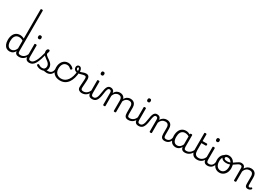

<svg xmlns="http://www.w3.org/2000/svg" viewBox="140 -3319 7593 5238"><g transform="rotate(30 3937.0 -700.5)"><path d="M261 17Q205 17 161 -11.5Q117 -40 92 -96.5Q67 -153 67 -236Q67 -287 77 -330.5Q87 -374 106 -409Q125 -444 152.5 -468.5Q180 -493 216.5 -506Q253 -519 297 -519Q328 -519 361.5 -509.5Q395 -500 426 -482V-1398Q426 -1409 435 -1414.5Q444 -1420 462 -1420Q479 -1420 487 -1414.5Q495 -1409 495 -1398V-132Q495 -82 511 -63.5Q527 -45 573 -45Q583 -45 588 -35.5Q593 -26 592 -14Q591 -2 583.5 7.5Q576 17 560 17Q530 17 507 11Q484 5 468 -8Q452 -21 442.5 -40Q433 -59 430 -85V-90Q407 -46 378 -23Q349 0 319 8.5Q289 17 261 17ZM273 -48Q303 -48 331 -60Q359 -72 383.5 -99.5Q408 -127 426 -173V-416Q393 -438 362 -446.5Q331 -455 299 -455Q270 -455 245 -446Q220 -437 200.5 -420Q181 -403 167.5 -377Q154 -351 147 -317Q140 -283 140 -240Q140 -182 154.5 -138.5Q169 -95 198.5 -71.5Q228 -48 273 -48Z M559 17Q547 17 541 7.5Q535 -2 536 -14Q537 -26 546 -35.5Q555 -45 572 -45Q607 -45 636 -56Q665 -67 689 -87Q713 -107 730.5 -133.5Q748 -160 759 -189Q764 -202 774 -201Q784 -200 791.5 -191Q799 -182 796 -172Q783 -131 761 -96.5Q739 -62 709.5 -36.5Q680 -11 642.5 3Q605 17 559 17Z M885 17Q849 17 823.5 7Q798 -3 783 -23Q768 -43 761 -72Q754 -101 754 -139V-493Q754 -504 762.5 -509.5Q771 -515 788 -515Q806 -515 815 -509.5Q824 -504 824 -493V-139Q824 -88 839 -66.5Q854 -45 898 -45Q909 -45 915 -35.5Q921 -26 920 -14Q919 -2 910.5 7.5Q902 17 885 17ZM789 -676Q764 -676 751.5 -690Q739 -704 739 -732Q739 -760 751.5 -774Q764 -788 789 -788Q814 -788 826.5 -774Q839 -760 839 -732Q839 -704 826.5 -690Q814 -676 789 -676Z M885 17Q870 17 864 7.5Q858 -2 860.5 -14Q863 -26 872.5 -35.5Q882 -45 898 -45Q933 -45 964.5 -73Q996 -101 1025 -155.5Q1054 -210 1081.5 -291.5Q1109 -373 1136 -480Q1140 -492 1151.5 -493.5Q1163 -495 1173.5 -488.5Q1184 -482 1180 -468Q1152 -340 1122.5 -248.5Q1093 -157 1059 -98Q1025 -39 982.5 -11Q940 17 885 17Z M1434 17Q1406 17 1380.5 11.5Q1355 6 1331 3.5Q1307 1 1280 12L1301 -14Q1337 -30 1361.5 -36.5Q1386 -43 1406 -44Q1426 -45 1447 -45Q1456 -45 1459 -35.5Q1462 -26 1459.5 -14Q1457 -2 1450 7.5Q1443 17 1434 17ZM1256 19Q1212 19 1172.5 6Q1133 -7 1105 -32Q1098 -39 1098 -49Q1098 -59 1110 -70Q1119 -80 1127 -82Q1135 -84 1145 -77Q1172 -58 1198 -48Q1224 -38 1261 -38Q1306 -38 1332.5 -66Q1359 -94 1359 -139Q1359 -179 1341.5 -208Q1324 -237 1296 -260.5Q1268 -284 1236 -306Q1204 -328 1176 -353Q1148 -378 1130.5 -410.5Q1113 -443 1113 -487Q1113 -519 1128 -542.5Q1143 -566 1171 -566Q1188 -566 1197.5 -557.5Q1207 -549 1207 -533Q1207 -519 1201.5 -498.5Q1196 -478 1185 -453Q1186 -427 1203.5 -406.5Q1221 -386 1249 -366.5Q1277 -347 1308 -326.5Q1339 -306 1366.5 -280Q1394 -254 1411.5 -219.5Q1429 -185 1429 -138Q1429 -68 1381.5 -24.5Q1334 19 1256 19Z M1434 17Q1422 17 1416 7.5Q1410 -2 1411 -14Q1412 -26 1421 -35.5Q1430 -45 1447 -45Q1478 -45 1503 -55Q1528 -65 1546 -83.5Q1564 -102 1574.5 -128Q1585 -154 1588 -186Q1589 -199 1600 -203.5Q1611 -208 1621.5 -203.5Q1632 -199 1631 -186Q1628 -137 1612.5 -99.5Q1597 -62 1571 -36Q1545 -10 1510.5 3.5Q1476 17 1434 17Z M1851 17Q1728 17 1655.5 -52.5Q1583 -122 1583 -246Q1583 -306 1599.5 -355.5Q1616 -405 1646 -441.5Q1676 -478 1718 -498.5Q1760 -519 1812 -519Q1858 -519 1904.5 -499Q1951 -479 1984 -439Q1992 -428 1990 -420Q1988 -412 1978 -401Q1967 -390 1958 -388.5Q1949 -387 1939 -395Q1911 -421 1883 -437.5Q1855 -454 1811 -454Q1776 -454 1747 -440Q1718 -426 1697.5 -399Q1677 -372 1666 -334Q1655 -296 1655 -248Q1655 -184 1679 -138.5Q1703 -93 1747.5 -68.5Q1792 -44 1851 -44Q1864 -44 1870.5 -34.5Q1877 -25 1877 -13.5Q1877 -2 1870.5 7.5Q1864 17 1851 17Z M1851 17Q1835 17 1827.5 7.5Q1820 -2 1820 -13.5Q1820 -25 1828 -34.5Q1836 -44 1851 -44Q1914 -44 1965 -72.5Q2016 -101 2054 -155Q2092 -209 2114.5 -285Q2137 -361 2141 -455Q2141 -464 2150.5 -469Q2160 -474 2172.5 -474Q2185 -474 2193.5 -469Q2202 -464 2202 -455Q2197 -346 2171.5 -258.5Q2146 -171 2102 -109.5Q2058 -48 1995 -15.5Q1932 17 1851 17Z M2536 17Q2512 17 2489.5 10.5Q2467 4 2448 -9.5Q2429 -23 2418 -44.5Q2407 -66 2407 -98Q2407 -124 2409.5 -158.5Q2412 -193 2414.5 -231Q2417 -269 2419.5 -304.5Q2422 -340 2422 -367Q2422 -410 2410 -425.5Q2398 -441 2369 -441Q2347 -441 2323.5 -435.5Q2300 -430 2276 -422.5Q2252 -415 2225 -409Q2198 -403 2169 -403Q2129 -403 2099.5 -417Q2070 -431 2054.5 -457Q2039 -483 2039 -516Q2039 -551 2059.5 -573.5Q2080 -596 2114 -596Q2148 -596 2167.5 -576.5Q2187 -557 2196 -527.5Q2205 -498 2205 -466Q2220 -466 2239.5 -472Q2259 -478 2282 -487Q2305 -496 2330.5 -502.5Q2356 -509 2383 -509Q2420 -509 2444.5 -494.5Q2469 -480 2480.5 -450Q2492 -420 2492 -372Q2492 -345 2489.5 -309Q2487 -273 2484.5 -235.5Q2482 -198 2479.5 -165.5Q2477 -133 2477 -112Q2477 -76 2495.5 -60.5Q2514 -45 2549 -45Q2561 -45 2567.5 -35.5Q2574 -26 2573 -14Q2572 -2 2563 7.5Q2554 17 2536 17ZM2152 -457Q2152 -480 2148 -500.5Q2144 -521 2136 -534Q2128 -547 2115 -547Q2104 -547 2098 -538.5Q2092 -530 2092 -516Q2092 -494 2107.5 -475.5Q2123 -457 2152 -457Z M2537 17Q2525 17 2519 7.5Q2513 -2 2514 -14Q2515 -26 2524 -35.5Q2533 -45 2550 -45Q2585 -45 2614 -56Q2643 -67 2667 -87Q2691 -107 2708.5 -133.5Q2726 -160 2737 -189Q2742 -202 2752 -201Q2762 -200 2769.5 -191Q2777 -182 2774 -172Q2761 -131 2739 -96.5Q2717 -62 2687.5 -36.5Q2658 -11 2620.5 3Q2583 17 2537 17Z M2863 17Q2827 17 2801.5 7Q2776 -3 2761 -23Q2746 -43 2739 -72Q2732 -101 2732 -139V-493Q2732 -504 2740.5 -509.5Q2749 -515 2766 -515Q2784 -515 2793 -509.5Q2802 -504 2802 -493V-139Q2802 -88 2817 -66.5Q2832 -45 2876 -45Q2887 -45 2893 -35.5Q2899 -26 2898 -14Q2897 -2 2888.5 7.5Q2880 17 2863 17ZM2767 -676Q2742 -676 2729.5 -690Q2717 -704 2717 -732Q2717 -760 2729.5 -774Q2742 -788 2767 -788Q2792 -788 2804.5 -774Q2817 -760 2817 -732Q2817 -704 2804.5 -690Q2792 -676 2767 -676Z M2862 17Q2853 17 2848.5 7.5Q2844 -2 2845.5 -14Q2847 -26 2854 -35.5Q2861 -45 2874 -45Q2901 -45 2922 -58.5Q2943 -72 2958 -99Q2973 -126 2983.5 -165Q2994 -204 3000 -255Q3009 -328 3021 -377.5Q3033 -427 3051 -457.5Q3069 -488 3093 -501.5Q3117 -515 3148 -515Q3157 -515 3161.5 -505.5Q3166 -496 3165.5 -484Q3165 -472 3160 -463Q3155 -454 3146 -454Q3131 -454 3118.5 -445Q3106 -436 3096 -414.5Q3086 -393 3078 -356.5Q3070 -320 3064 -266Q3054 -186 3037 -131Q3020 -76 2995.5 -43.5Q2971 -11 2938 3Q2905 17 2862 17Z M3241 15Q3224 15 3215.5 9.5Q3207 4 3207 -7V-371Q3207 -418 3192.5 -436Q3178 -454 3146 -454Q3132 -454 3125 -463Q3118 -472 3118 -484Q3118 -496 3125.5 -505.5Q3133 -515 3148 -515Q3177 -515 3198 -507.5Q3219 -500 3234.5 -487Q3250 -474 3259 -455Q3268 -436 3271 -414L3272 -410Q3288 -442 3308.5 -463Q3329 -484 3352 -496.5Q3375 -509 3398 -514Q3421 -519 3441 -519Q3490 -519 3528 -500Q3566 -481 3588.5 -440.5Q3611 -400 3611 -334V-7Q3611 4 3602 9.5Q3593 15 3576 15Q3558 15 3549.5 9.5Q3541 4 3541 -7V-326Q3541 -367 3530 -395.5Q3519 -424 3495.5 -439Q3472 -454 3432 -454Q3410 -454 3388.5 -447.5Q3367 -441 3345.5 -425.5Q3324 -410 3306.5 -385Q3289 -360 3277 -322V-7Q3277 4 3268 9.5Q3259 15 3241 15ZM4002 17Q3967 17 3942 7Q3917 -3 3902 -23Q3887 -43 3880.5 -72Q3874 -101 3874 -139V-326Q3874 -366 3863 -394.5Q3852 -423 3828.5 -438.5Q3805 -454 3766 -454Q3739 -454 3712.5 -445Q3686 -436 3662 -415.5Q3638 -395 3619.5 -360.5Q3601 -326 3590 -276H3564Q3568 -335 3586 -380.5Q3604 -426 3632.5 -457Q3661 -488 3697.5 -503.5Q3734 -519 3775 -519Q3823 -519 3861 -500Q3899 -481 3921 -440.5Q3943 -400 3943 -334V-139Q3943 -88 3957.5 -66.5Q3972 -45 4015 -45Q4026 -45 4031.5 -35.5Q4037 -26 4036 -14Q4035 -2 4027 7.5Q4019 17 4002 17Z M4001 17Q3989 17 3983 7.5Q3977 -2 3978 -14Q3979 -26 3988 -35.5Q3997 -45 4014 -45Q4049 -45 4078 -56Q4107 -67 4131 -87Q4155 -107 4172.5 -133.5Q4190 -160 4201 -189Q4206 -202 4216 -201Q4226 -200 4233.5 -191Q4241 -182 4238 -172Q4225 -131 4203 -96.5Q4181 -62 4151.5 -36.5Q4122 -11 4084.5 3Q4047 17 4001 17Z M4327 17Q4291 17 4265.5 7Q4240 -3 4225 -23Q4210 -43 4203 -72Q4196 -101 4196 -139V-493Q4196 -504 4204.5 -509.5Q4213 -515 4230 -515Q4248 -515 4257 -509.5Q4266 -504 4266 -493V-139Q4266 -88 4281 -66.5Q4296 -45 4340 -45Q4351 -45 4357 -35.5Q4363 -26 4362 -14Q4361 -2 4352.5 7.5Q4344 17 4327 17ZM4231 -676Q4206 -676 4193.5 -690Q4181 -704 4181 -732Q4181 -760 4193.5 -774Q4206 -788 4231 -788Q4256 -788 4268.5 -774Q4281 -760 4281 -732Q4281 -704 4268.5 -690Q4256 -676 4231 -676Z M4326 17Q4317 17 4312.5 7.5Q4308 -2 4309.5 -14Q4311 -26 4318 -35.5Q4325 -45 4338 -45Q4365 -45 4386 -58.5Q4407 -72 4422 -99Q4437 -126 4447.5 -165Q4458 -204 4464 -255Q4473 -328 4485 -377.5Q4497 -427 4515 -457.5Q4533 -488 4557 -501.5Q4581 -515 4612 -515Q4621 -515 4625.5 -505.5Q4630 -496 4629.5 -484Q4629 -472 4624 -463Q4619 -454 4610 -454Q4595 -454 4582.5 -445Q4570 -436 4560 -414.5Q4550 -393 4542 -356.5Q4534 -320 4528 -266Q4518 -186 4501 -131Q4484 -76 4459.5 -43.5Q4435 -11 4402 3Q4369 17 4326 17Z M5148 17Q5113 17 5088.5 7Q5064 -3 5048.5 -23Q5033 -43 5026.5 -72Q5020 -101 5020 -139V-326Q5020 -366 5008.5 -394.5Q4997 -423 4973 -438.5Q4949 -454 4908 -454Q4884 -454 4859.5 -447Q4835 -440 4813 -424.5Q4791 -409 4772 -383Q4753 -357 4741 -319V-7Q4741 4 4732 9.5Q4723 15 4705 15Q4688 15 4679.5 9.5Q4671 4 4671 -7V-371Q4671 -418 4656.5 -436Q4642 -454 4610 -454Q4597 -454 4591 -463Q4585 -472 4585 -484Q4585 -496 4592 -505.5Q4599 -515 4612 -515Q4639 -515 4660 -508.5Q4681 -502 4696.5 -489Q4712 -476 4721.5 -457Q4731 -438 4735 -414L4737 -407Q4751 -436 4771.5 -457Q4792 -478 4815.5 -492Q4839 -506 4865 -512.5Q4891 -519 4918 -519Q4968 -519 5006.5 -500Q5045 -481 5067 -440.5Q5089 -400 5089 -334V-139Q5089 -88 5104 -66.5Q5119 -45 5161 -45Q5173 -45 5178.5 -35.5Q5184 -26 5183 -14Q5182 -2 5173.5 7.5Q5165 17 5148 17Z M5147 17Q5135 17 5129 7.5Q5123 -2 5124 -14Q5125 -26 5134 -35.5Q5143 -45 5160 -45Q5191 -45 5216 -55Q5241 -65 5259 -83.5Q5277 -102 5287.5 -128Q5298 -154 5301 -186Q5302 -199 5313 -203.5Q5324 -208 5334.5 -203.5Q5345 -199 5344 -186Q5341 -137 5325.5 -99.5Q5310 -62 5284 -36Q5258 -10 5223.5 3.5Q5189 17 5147 17Z M5491 17Q5434 17 5390 -11.5Q5346 -40 5321 -96.5Q5296 -153 5296 -236Q5296 -287 5306 -330.5Q5316 -374 5334.5 -409Q5353 -444 5381 -468.5Q5409 -493 5444.5 -506Q5480 -519 5523 -519Q5563 -519 5603 -504.5Q5643 -490 5677 -465V-403Q5638 -433 5602 -444Q5566 -455 5528 -455Q5499 -455 5474.5 -446Q5450 -437 5430.5 -420Q5411 -403 5397 -377Q5383 -351 5376 -317Q5369 -283 5369 -240Q5369 -182 5383.5 -138.5Q5398 -95 5428 -71.5Q5458 -48 5502 -48Q5537 -48 5569 -64Q5601 -80 5627.5 -117Q5654 -154 5671 -215L5689 -163Q5667 -88 5633 -49Q5599 -10 5562 3.5Q5525 17 5491 17ZM5783 17Q5750 17 5725 7.5Q5700 -2 5684.5 -21.5Q5669 -41 5662 -69.5Q5655 -98 5655 -136V-491Q5655 -503 5663.5 -509Q5672 -515 5690 -515Q5707 -515 5715.5 -509.5Q5724 -504 5724 -492V-136Q5724 -88 5739 -66.5Q5754 -45 5796 -45Q5804 -45 5808.5 -35.5Q5813 -26 5812 -14Q5811 -2 5804 7.5Q5797 17 5783 17Z M5782 17Q5770 17 5764 7.5Q5758 -2 5759 -14Q5760 -26 5769 -35.5Q5778 -45 5795 -45Q5830 -45 5860.5 -56.5Q5891 -68 5915.5 -88.5Q5940 -109 5959 -137.5Q5978 -166 5989 -199Q5994 -212 6004.5 -211Q6015 -210 6023 -202Q6031 -194 6027 -183Q6014 -137 5990.5 -100Q5967 -63 5935.5 -37Q5904 -11 5865.5 3Q5827 17 5782 17Z M6171 17Q6121 17 6085.5 2.5Q6050 -12 6026.5 -40Q6003 -68 5992 -109Q5981 -150 5981 -202V-708Q5981 -719 5989 -724.5Q5997 -730 6014 -730Q6032 -730 6041 -724.5Q6050 -719 6050 -708V-500H6184Q6196 -500 6201.5 -493Q6207 -486 6207 -468Q6207 -451 6201.5 -443.5Q6196 -436 6184 -436H6050V-208Q6050 -171 6057 -141Q6064 -111 6079.5 -89.5Q6095 -68 6120.5 -56.5Q6146 -45 6183 -45Q6195 -45 6201 -35.5Q6207 -26 6206 -14Q6205 -2 6196.5 7.5Q6188 17 6171 17Z M6170 17Q6158 17 6152 7.5Q6146 -2 6147 -14Q6148 -26 6157 -35.5Q6166 -45 6183 -45Q6218 -45 6247 -56Q6276 -67 6300 -87Q6324 -107 6341.5 -133.5Q6359 -160 6370 -189Q6375 -202 6385 -201Q6395 -200 6402.5 -191Q6410 -182 6407 -172Q6394 -131 6372 -96.5Q6350 -62 6320.5 -36.5Q6291 -11 6253.5 3Q6216 17 6170 17Z M6496 17Q6460 17 6434.5 7Q6409 -3 6394 -23Q6379 -43 6372 -72Q6365 -101 6365 -139V-493Q6365 -504 6373.5 -509.5Q6382 -515 6399 -515Q6417 -515 6426 -509.5Q6435 -504 6435 -493V-139Q6435 -88 6450 -66.5Q6465 -45 6509 -45Q6520 -45 6526 -35.5Q6532 -26 6531 -14Q6530 -2 6521.5 7.5Q6513 17 6496 17ZM6400 -676Q6375 -676 6362.5 -690Q6350 -704 6350 -732Q6350 -760 6362.5 -774Q6375 -788 6400 -788Q6425 -788 6437.5 -774Q6450 -760 6450 -732Q6450 -704 6437.5 -690Q6425 -676 6400 -676Z M6495 17Q6483 17 6477 7.5Q6471 -2 6472 -14Q6473 -26 6482 -35.5Q6491 -45 6508 -45Q6539 -45 6564 -55Q6589 -65 6607 -83.5Q6625 -102 6635.5 -128Q6646 -154 6649 -186Q6650 -199 6661 -203.5Q6672 -208 6682.5 -203.5Q6693 -199 6692 -186Q6689 -137 6673.5 -99.5Q6658 -62 6632 -36Q6606 -10 6571.5 3.5Q6537 17 6495 17Z M6873 19Q6805 19 6753.5 -15.5Q6702 -50 6673 -110.5Q6644 -171 6644 -250Q6644 -305 6660 -351Q6676 -397 6707.5 -430Q6739 -463 6785 -481.5Q6831 -500 6891 -500Q6902 -500 6905 -490.5Q6908 -481 6904 -472Q6900 -463 6890 -463Q6858 -463 6831 -453Q6804 -443 6783 -424.5Q6762 -406 6747 -380.5Q6732 -355 6724 -321.5Q6716 -288 6716 -250Q6716 -189 6735 -143Q6754 -97 6789.5 -71.5Q6825 -46 6873 -46Q6909 -46 6937.5 -60.5Q6966 -75 6986 -102Q7006 -129 7017 -166.5Q7028 -204 7028 -250Q7028 -315 7007.5 -361Q6987 -407 6952.5 -431.5Q6918 -456 6877 -456Q6861 -456 6853.5 -465.5Q6846 -475 6846 -487.5Q6846 -500 6853.5 -509.5Q6861 -519 6877 -519Q6938 -519 6988.5 -485.5Q7039 -452 7069.5 -391.5Q7100 -331 7100 -250Q7100 -203 7089.5 -161.5Q7079 -120 7058.5 -87Q7038 -54 7010 -30.5Q6982 -7 6947.5 6Q6913 19 6873 19Z M6902 -301Q6862 -301 6824.5 -313Q6787 -325 6762.5 -351.5Q6738 -378 6738 -418Q6738 -448 6756.5 -470.5Q6775 -493 6806.5 -506Q6838 -519 6875 -519Q6891 -519 6899 -509.5Q6907 -500 6907 -487.5Q6907 -475 6899 -465.5Q6891 -456 6875 -456Q6841 -456 6822.5 -444Q6804 -432 6804 -410Q6804 -394 6816.5 -381Q6829 -368 6852 -361.5Q6875 -355 6905 -355Q6954 -355 6994.5 -371Q7035 -387 7071 -411Q7107 -435 7139.5 -459Q7172 -483 7204 -499Q7236 -515 7270 -515Q7286 -515 7293.5 -505.5Q7301 -496 7300 -484Q7299 -472 7290.5 -463Q7282 -454 7267 -454Q7239 -454 7211 -438.5Q7183 -423 7152.5 -400Q7122 -377 7085 -354.5Q7048 -332 7003 -316.5Q6958 -301 6902 -301Z M7362 15Q7345 15 7336.5 9.5Q7328 4 7328 -7V-371Q7328 -418 7313.5 -436Q7299 -454 7267 -454Q7255 -454 7249 -463Q7243 -472 7243 -484Q7243 -496 7250 -505.5Q7257 -515 7269 -515Q7296 -515 7317 -508.5Q7338 -502 7353.5 -489Q7369 -476 7378.5 -457Q7388 -438 7392 -414L7394 -407Q7408 -436 7428.5 -457Q7449 -478 7472.5 -492Q7496 -506 7522 -512.5Q7548 -519 7575 -519Q7625 -519 7663.5 -500Q7702 -481 7724 -440.5Q7746 -400 7746 -334V-95Q7746 -78 7750.5 -67Q7755 -56 7763.5 -50.5Q7772 -45 7783 -45Q7793 -45 7801.5 -48Q7810 -51 7819 -57Q7828 -63 7836 -71Q7843 -77 7851.5 -74.5Q7860 -72 7866 -65Q7873 -57 7874 -48.5Q7875 -40 7870 -32Q7859 -17 7842.5 -6Q7826 5 7807 11Q7788 17 7769 17Q7746 17 7728.5 10.5Q7711 4 7699.5 -9Q7688 -22 7682.5 -41Q7677 -60 7677 -84V-326Q7677 -366 7665.5 -394.5Q7654 -423 7630 -438.5Q7606 -454 7565 -454Q7541 -454 7516.5 -447Q7492 -440 7470 -424.5Q7448 -409 7429 -383Q7410 -357 7398 -319V-7Q7398 4 7389 9.5Q7380 15 7362 15Z"/></g></svg>

Font: Playwrite BE WAL Light
Style: Regular
Weight: 300
Version: Version 1.002